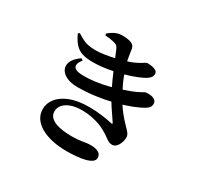

<svg xmlns="http://www.w3.org/2000/svg" viewBox="-180 -1032 1359 1314"><g transform="rotate(30 500.0 -374.5)"><path d="M169 -680.9 157.6 -672.5Q179 -625.4 203.7 -599.4Q228.3 -573.4 261.3 -563.2Q294.3 -553 342.3 -553Q397.2 -553 455.3 -562.4Q513.3 -571.9 567.1 -586.3Q620.8 -600.8 662.6 -617.7Q704.4 -634.7 726.4 -649.7Q741.5 -660.1 748.1 -671.4Q754.8 -682.8 754.8 -693.1Q754.8 -711.1 741.9 -719.7Q729 -728.3 710 -731.4Q691.1 -734.5 671.4 -734.5Q666 -734.5 651.4 -724.6Q636.7 -714.7 609.4 -700.5Q582.2 -686.3 536.9 -672.3Q508.5 -663.1 469 -654Q429.5 -645 390.3 -638.9Q351.2 -632.8 322.4 -632.8Q288.7 -632.8 264.6 -637.3Q240.5 -641.7 218.8 -652.5Q197.1 -663.4 169 -680.9ZM279.3 -527.6 265.6 -538Q219.3 -506.6 205.1 -474Q190.9 -441.4 203.7 -413.8Q216.5 -386.2 251.4 -369.4Q286.3 -352.6 337.8 -352.6Q409.6 -352.6 480.6 -362.4Q551.6 -372.2 616.3 -388.7Q681 -405.2 733.3 -425.5Q785.5 -445.8 819.1 -466.7Q836.9 -478.1 842.8 -489.5Q848.6 -501 848.6 -512.4Q848.6 -532.2 835.5 -542.1Q822.4 -551.9 802.9 -554.7Q783.5 -557.4 764 -555.2Q759.4 -555.2 746.4 -547.3Q733.5 -539.4 705.2 -525.9Q676.9 -512.3 623.7 -494.7Q574.2 -477.5 525.1 -465.2Q476 -452.9 429.4 -446.6Q382.9 -440.3 338.6 -440.3Q273.4 -440.3 260.2 -463.7Q247 -487.1 279.3 -527.6ZM480 -275.3Q390 -275.3 329.8 -251.7Q269.6 -228.1 239.1 -189.3Q208.6 -150.5 208.6 -105.7Q208.6 -64.4 230.3 -32.7Q252 -1 290.5 20.5Q329.1 42.1 380.5 53.2Q432 64.4 490.8 64.4Q531.6 64.4 569.5 61Q607.4 57.6 637.2 50.1Q666.9 42.5 684.5 29.8Q702 17.1 702 -1.8Q702 -29.8 678.1 -42.1Q654.3 -54.3 622.1 -54.3Q600.6 -54.3 586 -52.4Q571.3 -50.6 556.4 -47.8Q541.5 -45.1 520.7 -43.3Q499.9 -41.4 465.9 -41.4Q435.2 -41.4 403.5 -45.5Q371.9 -49.6 345.2 -59.5Q318.6 -69.4 302.3 -86.8Q286 -104.2 286 -131.2Q286 -160.4 305.5 -183Q325.1 -205.5 361.2 -218.6Q397.3 -231.6 447.7 -231.6Q487.5 -231.6 523.7 -224.5Q559.9 -217.4 588.9 -206.6Q617.8 -195.9 635.3 -185.4Q664.8 -168.9 681.7 -156Q698.7 -143 711.9 -135.9Q725 -128.9 740.8 -128.9Q757.7 -128.9 771.4 -142.2Q785.1 -155.5 793.5 -177Q801.8 -198.5 801.8 -222.6Q801.8 -239.4 788.9 -255.5Q775.9 -271.7 752.7 -294.9Q729.5 -318.1 699.7 -355.5Q669.9 -392.9 636.2 -453.2Q617.7 -487.7 603.8 -515.9Q590 -544.1 578.7 -573.4Q567.3 -602.8 555.2 -639.1Q548.9 -658.7 544.2 -682.2Q539.4 -705.7 536.5 -727.8Q533.6 -750 531.1 -763.7Q527.3 -792.4 499.9 -802.5Q472.6 -812.7 430.4 -812.7Q399.7 -812.7 373.9 -800.3Q348 -787.9 325.6 -767.6L328.8 -754.7Q346.4 -753.8 364.2 -751.1Q382 -748.5 395 -745.5Q418 -740.4 426.9 -731.3Q435.8 -722.2 443.7 -701.9Q459.5 -662 479.4 -614.1Q499.2 -566.2 520.6 -519.6Q542 -473.1 561 -436.7Q593.3 -374.5 623.5 -331.2Q653.6 -287.9 669.3 -263.7Q672.9 -257.4 671.7 -254.9Q670.4 -252.4 660.9 -254.7Q632.6 -261.1 583.1 -268.2Q533.6 -275.3 480 -275.3Z"/></g></svg>

Font: Noto Serif SC
Style: Regular
Weight: 200
Designer: Ryoko NISHIZUKA 西塚涼子 (kana & ideographs); Frank Grießhammer (Latin, Greek & Cyrillic); Wenlong ZHANG 张文龙 (bopomofo); San
Foundry: Adobe
Version: Version 2.001;hotconv 1.1.0;makeotfexe 2.6.0